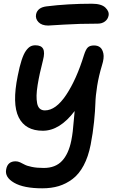

<svg xmlns="http://www.w3.org/2000/svg" viewBox="-20 -750 627 1031"><path d="M238.8 -612.8Q204.1 -612.8 186.5 -631.3Q168.9 -649.9 173.8 -673.8Q182.1 -710 230 -715.8Q343.3 -730 473.1 -730Q524.4 -730 545.9 -709.2Q567.4 -688.5 563 -666Q559.1 -646.5 543.5 -634.8Q527.8 -623 504.9 -623Q405.8 -623 323.7 -617.9Q241.7 -612.8 238.8 -612.8ZM207 261.2Q107.4 261.2 55.9 231.4Q4.4 201.7 13.2 159.2Q21 116.2 64 116.2Q75.7 116.2 88.1 121.8Q100.6 127.4 112.3 134Q124 140.6 150.9 146.2Q177.7 151.9 214.8 151.9Q277.8 151.9 313.2 113.8Q348.6 75.7 362.8 4.9Q367.7 -19.5 370.6 -44.2Q373.5 -68.8 376 -100.8Q378.4 -132.8 380.9 -153.8Q300.8 -47.9 210 -47.9Q116.2 -47.9 80.3 -120.1Q44.4 -192.4 75.2 -342.8Q85 -393.1 95.9 -426.5Q106.9 -460 119.1 -477.1Q131.3 -494.1 143.1 -500.5Q154.8 -506.8 169.9 -506.8Q201.7 -506.8 211.7 -487.5Q221.7 -468.3 210.9 -426.8Q200.7 -386.7 194.1 -356.7Q187.5 -326.7 182.1 -293.7Q176.8 -260.7 176.3 -237.8Q175.8 -214.8 179.4 -195.6Q183.1 -176.3 193.6 -166.7Q204.1 -157.2 221.2 -157.2Q279.8 -157.2 335.2 -240.2Q390.6 -323.2 431.2 -455.1Q440.9 -485.4 451.9 -495.6Q462.9 -505.9 484.9 -505.9Q504.9 -505.9 517.6 -495.8Q530.3 -485.8 535.2 -462.2Q540 -438.5 527.8 -399.9Q510.3 -342.3 501.7 -288.3Q493.2 -234.4 492.2 -195.8Q491.2 -157.2 485.1 -96.4Q479 -35.6 466.8 26.9Q454.1 91.8 429.2 138.4Q404.3 185.1 369.6 211.2Q335 237.3 295.4 249.3Q255.9 261.2 207 261.2Z"/></svg>

Font: Shantell Sans Normal
Style: Italic
Weight: 500
Italic angle: -11.31°
Designer: Stephen Nixon, Anya Danilova, Shantell Martin
Foundry: Arrow Type
Version: Version 1.006;[559af2be0]